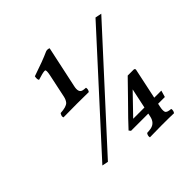

<svg xmlns="http://www.w3.org/2000/svg" viewBox="-205 -841 1149 1149"><g transform="rotate(-45 370.0 -266.5)"><path d="M699.7 -601.1 740.2 -592.8 141.6 62 102.5 54.2ZM595.2 49.8 599.6 28.8H656.7L668.9 -13.2H608.9L650.4 -209Q650.9 -218.3 640.6 -219.2H590.3Q567.9 -195.3 498 -124.5Q395.5 -21 361.3 17.1L370.6 28.8H516.6L512.2 49.8Q502.9 94.2 463.4 102.5Q451.2 105 429.7 106Q418.9 120.6 422.9 136.2Q454.1 135.3 519.5 134.8Q597.7 134.8 627 136.2Q637.2 122.1 633.3 106Q599.6 104 594.2 90.8Q589.4 77.1 595.2 49.8ZM257.8 -590.8Q241.2 -590.3 197.3 -576.2Q189.5 -585 194.3 -608.9Q295.9 -643.1 343.3 -665Q356 -671.4 371.1 -667Q374 -666 375.5 -665L318.8 -399.9Q309.1 -355 335.9 -347.7Q344.7 -345.2 362.3 -344.2Q366.2 -328.6 356 -314Q325.2 -314.9 256.8 -314.9Q171.9 -314.9 141.6 -314Q136.2 -325.7 146 -341.3Q147.5 -343.3 147.9 -344.2Q197.8 -346.7 214.4 -363.8Q226.1 -377.4 231 -399.9L262.7 -549.8Q270.5 -587.4 262.2 -590.3Q259.8 -590.8 257.8 -590.8ZM552.7 -139.6 525.9 -13.2H430.7Z"/></g></svg>

Font: Linux Libertine Slanted O
Style: Bold Slanted
Weight: 700
Designer: Philipp H. Poll
Foundry: Philipp H. Poll
Version: Version 5.0.0